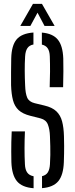

<svg xmlns="http://www.w3.org/2000/svg" viewBox="-20 -976 391 1002"><path d="M155.3 6.3Q94.9 1.7 68.4 -30.4Q41.8 -62.5 39.4 -129.8Q38.9 -159.7 38.7 -184.7Q38.5 -209.7 39.1 -234.9Q39.7 -260.2 41.1 -290.1H110.1Q108.1 -246.4 108 -203Q107.9 -159.5 110.1 -118.5Q111.3 -90.8 122 -75.6Q132.6 -60.4 155.3 -56.2ZM199.3 5.9V-56.6Q220.1 -61.3 229.6 -76.5Q239.1 -91.6 240.7 -118.5Q242.3 -145.8 242.6 -167.5Q243 -189.3 242.4 -212.2Q241.9 -235.1 240.7 -265.2Q239.5 -301.3 230 -325.8Q220.6 -350.4 192.3 -358L137.7 -371.8Q98.4 -381.8 77.2 -401.4Q56.1 -421.1 47.7 -453.1Q39.3 -485 37.8 -531.4Q37.3 -563 37.7 -599.9Q38.1 -636.8 38.6 -671.6Q40.2 -738.5 66.5 -770.1Q92.8 -801.7 154.5 -806.3V-743.8Q132.7 -739.6 122.8 -724.5Q112.8 -709.4 111.1 -682.1Q108.9 -644.7 109.1 -607Q109.3 -569.2 111.1 -531.4Q112.4 -488.8 121.9 -466.7Q131.4 -444.6 161.3 -437.4L212 -425.2Q252.5 -415.7 274.1 -395.2Q295.6 -374.7 304.1 -342.5Q312.6 -310.3 313.8 -265.2Q314.7 -235.8 314.7 -215.2Q314.7 -194.5 314.4 -175.1Q314.1 -155.6 313.2 -129.8Q310.8 -62.9 284.5 -30.8Q258.2 1.3 199.3 5.9ZM239.3 -521.1Q240.8 -561.1 241.1 -601.6Q241.4 -642.1 239.9 -682.1Q239 -708.9 229 -723.8Q219.1 -738.7 198.5 -743.3V-805.9Q255.3 -801.3 281.5 -769.5Q307.8 -737.6 310.2 -670.8Q311.2 -643.7 310.8 -604Q310.5 -564.3 309.4 -521.1ZM85.9 -840.6 152 -955.8H199L265.1 -840.6H212.4L175.9 -909.7L138.5 -840.6Z"/></svg>

Font: Big Shoulders Stencil Thin
Style: Regular
Weight: 100
Designer: Patric King
Foundry: XO Type Co
Version: Version 2.001